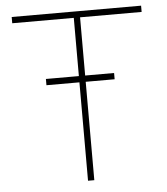

<svg xmlns="http://www.w3.org/2000/svg" viewBox="-52 -757 701 804"><g transform="rotate(-5 299.0 -355.5)"><path d="M433.6 -439.9C433.6 -439.9 312 -439.9 312 -439.9C312 -439.9 312 -684.6 312 -684.6C312 -684.6 570.8 -684.6 570.8 -684.6C570.8 -684.6 570.8 -710.9 570.8 -710.9C570.8 -710.9 26.9 -710.9 26.9 -710.9C26.9 -710.9 26.9 -684.6 26.9 -684.6C26.9 -684.6 285.6 -684.6 285.6 -684.6C285.6 -684.6 285.6 -439.9 285.6 -439.9C285.6 -439.9 147 -439.9 147 -439.9C147 -439.9 147 -413.6 147 -413.6C147 -413.6 285.6 -413.6 285.6 -413.6C285.6 -413.6 285.6 0 285.6 0C285.6 0 312 0 312 0C312 0 312 -413.6 312 -413.6C312 -413.6 433.6 -413.6 433.6 -413.6C433.6 -413.6 433.6 -439.9 433.6 -439.9Z"/></g></svg>

Font: WOX
Style: Regular
Weight: 500
Designer: Google
Foundry: ""
Version: ""